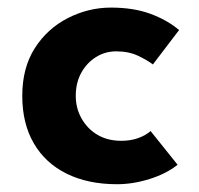

<svg xmlns="http://www.w3.org/2000/svg" viewBox="-20 -469 519 501"><path d="M443.4 -39.1Q414.1 -15.6 370.6 -2Q327.1 11.7 285.2 11.7Q210 11.7 154.3 -15.6Q98.6 -43 68.4 -94.7Q38.1 -146.5 38.1 -218.8Q38.1 -292 70.8 -343.3Q103.5 -394.5 157.2 -421.9Q210.9 -449.2 269.5 -449.2Q328.1 -449.2 372.1 -433.1Q416 -417 447.3 -390.6L378.9 -300.8Q365.2 -311.5 340.8 -323.2Q316.4 -335 283.2 -335Q253.9 -335 230 -319.8Q206.1 -304.7 191.9 -278.8Q177.7 -252.9 177.7 -218.8Q177.7 -186.5 192.9 -159.7Q208 -132.8 234.4 -117.2Q260.7 -101.6 296.9 -101.6Q320.3 -101.6 339.8 -108.4Q359.4 -115.2 373 -127Z"/></svg>

Font: Josefin Sans CFJ
Style: Bold
Weight: 700
Designer: Santiago Orozco
Foundry: Typemade
Version: Version 2.001